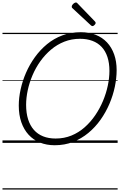

<svg xmlns="http://www.w3.org/2000/svg" viewBox="-20 -1149 966 1544"><path d="M420 19Q355 19 301.5 -2.5Q248 -24 210 -65.5Q172 -107 151.5 -166Q131 -225 131 -300Q131 -363 146 -431Q161 -499 189.5 -564.5Q218 -630 260.5 -689Q303 -748 358 -793.5Q413 -839 481.5 -864.5Q550 -890 630 -890Q696 -890 749.5 -869Q803 -848 840.5 -808Q878 -768 898 -711.5Q918 -655 918 -585Q918 -521 903.5 -451.5Q889 -382 860 -314Q831 -246 788.5 -186Q746 -126 690.5 -80Q635 -34 567.5 -7.5Q500 19 420 19ZM427 -35Q496 -35 554.5 -59Q613 -83 661 -125.5Q709 -168 746 -222.5Q783 -277 808.5 -338Q834 -399 847 -461Q860 -523 860 -579Q860 -642 844 -690.5Q828 -739 797.5 -771.5Q767 -804 723 -820.5Q679 -837 623 -837Q556 -837 497.5 -814Q439 -791 390.5 -750Q342 -709 304.5 -656.5Q267 -604 241.5 -544Q216 -484 203 -423Q190 -362 190 -306Q190 -240 206 -189.5Q222 -139 252.5 -104.5Q283 -70 327 -52.5Q371 -35 427 -35ZM724 -939Q720 -939 717 -941Q714 -943 710 -946L565 -1081Q559 -1086 558 -1089Q557 -1092 557 -1096Q557 -1103 562.5 -1110.5Q568 -1118 576 -1123.5Q584 -1129 591 -1129Q595 -1129 598 -1127Q601 -1125 605 -1120L744 -976Q748 -972 748.5 -969Q749 -966 749 -963Q749 -957 740 -948Q731 -939 724 -939ZM0 365H926V375H0ZM0 -20H926V0H0ZM0 -505H926V-500H0ZM0 -885H926V-875H0Z"/></svg>

Font: Playwrite DK Loopet Guides
Style: Regular
Weight: 400
Designer: Veronika Burian, José Scaglione
Foundry: TypeTogether
Version: Version 1.003